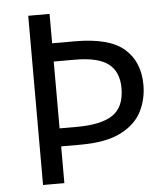

<svg xmlns="http://www.w3.org/2000/svg" viewBox="-52 -761 708 807"><g transform="rotate(-5 302.5 -357.0)"><path d="M554 -382Q554 -322 528 -270.5Q502 -219 439.5 -187Q377 -155 268 -155H187V0H97V-714H187V-590H283Q428 -590 491 -535Q554 -480 554 -382ZM259 -231Q364 -231 412.5 -264.5Q461 -298 461 -377Q461 -446 417.5 -479.5Q374 -513 276 -513H187V-231Z"/></g></svg>

Font: Noto Sans Grantha
Style: Regular
Weight: 400
Designer: Monotype Design Team
Foundry: Monotype Imaging Inc.
Version: Version 2.003; ttfautohint (v1.8.4.7-5d5b)